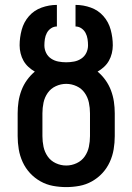

<svg xmlns="http://www.w3.org/2000/svg" viewBox="-20 -755 540 783"><path d="M250 8Q223 8 196 3Q169 -2 145 -15.5Q121 -29 102.5 -49Q84 -69 72.5 -94Q61 -119 56.5 -146Q52 -173 52 -200V-293Q52 -317 55.5 -340.5Q59 -364 67.5 -386.5Q76 -409 90 -428.5Q104 -448 122 -463Q108 -471 96 -482Q84 -493 76 -507Q68 -521 64 -537.5Q60 -554 60 -570Q60 -602 68.5 -633.5Q77 -665 98 -689Q119 -713 149.5 -724Q180 -735 212 -735V-647Q199 -647 188 -639.5Q177 -632 171 -620.5Q165 -609 163 -596Q161 -583 161 -570Q161 -554 168 -539.5Q175 -525 188.5 -516Q202 -507 218 -504Q234 -501 250 -501Q266 -501 282 -504Q298 -507 311.5 -516Q325 -525 332 -539.5Q339 -554 339 -570Q339 -583 337 -596Q335 -609 329 -620.5Q323 -632 312 -639.5Q301 -647 288 -647V-735Q320 -735 350.5 -724Q381 -713 402 -689Q423 -665 431.5 -633.5Q440 -602 440 -570Q440 -554 436 -537.5Q432 -521 424 -507Q416 -493 404 -482Q392 -471 378 -463Q396 -448 410 -428.5Q424 -409 432.5 -386.5Q441 -364 444.5 -340.5Q448 -317 448 -293V-200Q448 -173 443.5 -146Q439 -119 427.5 -94Q416 -69 397.5 -49Q379 -29 355 -15.5Q331 -2 304 3Q277 8 250 8ZM250 -80Q272 -80 292.5 -89.5Q313 -99 325.5 -117Q338 -135 342.5 -156.5Q347 -178 347 -200V-293Q347 -315 342.5 -336.5Q338 -358 325.5 -376Q313 -394 292.5 -403.5Q272 -413 250 -413Q228 -413 207.5 -403.5Q187 -394 174.5 -376Q162 -358 157.5 -336.5Q153 -315 153 -293V-200Q153 -178 157.5 -156.5Q162 -135 174.5 -117Q187 -99 207.5 -89.5Q228 -80 250 -80Z"/></svg>

Font: Iosevka Custom Semibold
Style: Regular
Weight: 600
Designer: Belleve Invis
Foundry: Belleve Invis
Version: Version 27.0.2; ttfautohint (v1.8.4)